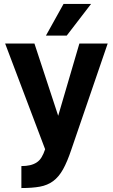

<svg xmlns="http://www.w3.org/2000/svg" viewBox="-20 -750 570 970"><path d="M88 89Q113 89 132 84.5Q151 80 165.5 70.5Q180 61 190 44.5Q200 28 208 4L6 -530H154L274 -165L381 -530H524L341 4Q320 67 298.5 105.5Q277 144 248.5 165Q220 186 181.5 193Q143 200 88 200ZM301 -730H440L317 -570H212Z"/></svg>

Font: Golos UI VF
Style: Regular
Weight: 400
Designer: A.Korolkova, Vitaly Kuzmin
Foundry: ParaType Ltd
Version: Version 2.000